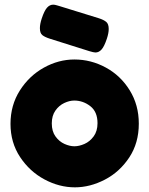

<svg xmlns="http://www.w3.org/2000/svg" viewBox="-20 -794 640 823"><path d="M151 -673Q151 -691 159 -715Q170 -748 181.5 -761Q193 -774 208 -774Q215 -774 224.5 -771Q234 -768 238 -767L403 -716Q425 -709 435.5 -700Q446 -691 446 -670Q446 -652 438 -628Q427 -595 415.5 -582Q404 -569 389 -569Q382 -569 362 -575L359 -576L194 -628Q172 -635 161.5 -643.5Q151 -652 151 -673ZM575 -264Q575 -181 534 -119Q493 -57 429.5 -24Q366 9 301 9Q234 9 170.5 -25Q107 -59 66 -121Q25 -183 25 -263Q25 -343 65 -406Q105 -469 168 -504Q231 -539 299 -539Q370 -539 433.5 -504.5Q497 -470 536 -407Q575 -344 575 -264ZM398 -266Q398 -315 367 -339Q336 -363 298 -363Q278 -363 255.5 -352.5Q233 -342 217.5 -320Q202 -298 202 -265Q202 -231 218 -209Q234 -187 256.5 -177Q279 -167 299 -167Q319 -167 342 -177Q365 -187 381.5 -209.5Q398 -232 398 -266Z"/></svg>

Font: Fredoka One
Style: Regular
Weight: 400
Designer: Milena B. Brandão, Ben Nathan
Version: Version 2.000; ttfautohint (v1.5.33-1714) -l 8 -r 50 -G 200 